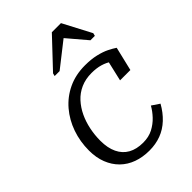

<svg xmlns="http://www.w3.org/2000/svg" viewBox="-233 -898 1013 1013"><g transform="rotate(-45 273.5 -391.0)"><path d="M276 -41Q318 -41 349.5 -57.5Q381 -74 404.5 -99Q428 -124 443 -151L486 -122Q462 -79 429.5 -48.5Q397 -18 357 -3Q317 12 270 12Q220 12 178.5 -3Q137 -18 107 -47.5Q77 -77 60.5 -119Q44 -161 44 -214Q44 -281 65 -341Q86 -401 125.5 -447.5Q165 -494 221 -520.5Q277 -547 347 -547Q393 -547 429 -538.5Q465 -530 490 -517.5Q515 -505 531 -494L499 -360H422L451 -485Q463 -482 471 -476Q479 -470 483 -462Q487 -454 488 -446.5Q489 -439 487 -432Q476 -449 456.5 -463Q437 -477 408.5 -485.5Q380 -494 343 -494Q298 -494 262 -478Q226 -462 200 -433.5Q174 -405 157 -369Q140 -333 131.5 -291.5Q123 -250 123 -208Q123 -154 141 -116.5Q159 -79 193 -60Q227 -41 276 -41ZM415 -794H347L198 -636L194 -620H231L389 -744L348 -753L461 -620H494L498 -636Z"/></g></svg>

Font: Roboto Serif 20pt Light
Style: Italic
Weight: 300
Italic angle: -10°
Version: Version 1.007